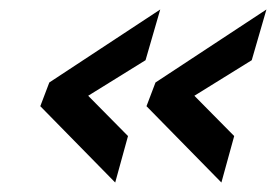

<svg xmlns="http://www.w3.org/2000/svg" viewBox="-20 -444 582 405"><path d="M542 -424 511 -317 390 -242 474 -157 447 -59 289 -220 308 -270ZM318 -424 287 -317 166 -242 250 -157 223 -59 65 -220 84 -270Z"/></svg>

Font: Titillium Web SemiBold
Style: Italic
Weight: 600
Italic angle: -13°
Version: Version 1.002;PS 57.000;hotconv 1.0.70;makeotf.lib2.5.55311